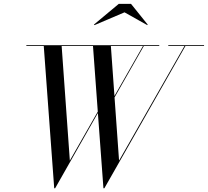

<svg xmlns="http://www.w3.org/2000/svg" viewBox="-20 -990 1104 1020"><path d="M641.5 -924.5 762.5 -856.5 764.5 -859.5 676 -969.5H611L479 -859.5L482 -856.5ZM612.5 -137 588.5 -472.5 744 -745.5H826V-750H120V-745.5H212.5L268 10H273L500 -389.5L529.5 10H534.5L965 -745.5H1064V-750H874V-745.5H960ZM351 -137 307.5 -745.5H474L499.5 -397ZM569 -745.5H739.5L588 -480Z"/></svg>

Font: Bodoni* 36pt
Style: Italic
Weight: 400
Italic angle: -13°
Version: Version 2.3